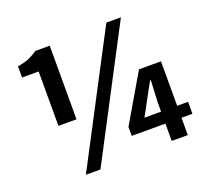

<svg xmlns="http://www.w3.org/2000/svg" viewBox="-130 -912 1168 1084"><g transform="rotate(-20 454.5 -370.0)"><path d="M157.6 -298.6V-625.5H58V-692.6Q101.3 -699.6 126.9 -710.8Q152.5 -721.9 179.9 -740.8H266.1V-298.6ZM208.8 13.8 611.1 -753.8H698.6L296.3 13.8ZM729.5 0V-232.1L736 -362.3H731L682.6 -273.4L629.8 -175.9H891.8V-104H527.1V-157.9L694.1 -443H826.2V0Z"/></g></svg>

Font: Noto Sans HK Thin
Style: Regular
Weight: 100
Designer: Ryoko NISHIZUKA 西塚涼子 (kana, bopomofo & ideographs); Paul D. Hunt (Latin, Greek & Cyrillic); Sandoll Communications 산돌커뮤니
Foundry: Adobe
Version: Version 2.004-H2;hotconv 1.0.118;makeotfexe 2.5.65603